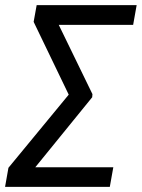

<svg xmlns="http://www.w3.org/2000/svg" viewBox="-33 -731 555 751"><path d="M105 -76.7 327.6 -350.6 328.6 -362.8 196.8 -633.8H487.8L501.5 -710.9H110.4L98.6 -645.5L235.8 -360.8L0 -74.7L-13.2 0H396.5L410.2 -76.7Z"/></svg>

Font: Roboto Condensed
Style: Italic
Weight: 400
Designer: Google
Version: Version 1.000;PS 001.000;hotconv 1.0.88;makeotf.lib2.5.64775